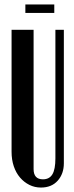

<svg xmlns="http://www.w3.org/2000/svg" viewBox="-20 -833 333 863"><path d="M131 -699V-73Q131 -27 173 -27Q202 -27 215.5 -49.5Q229 -72 229 -121V-699H267V-99Q267 -52 239.5 -21Q212 10 164 10Q136 10 112 -2Q88 -14 70 -35Q52 -56 42 -85.5Q32 -115 32 -151V-699ZM224 -775H94V-813H224Z"/></svg>

Font: Moniqa ExtBd Cond Paragraph
Style: Regular
Weight: 800
Width: 3
Designer: Rajesh Rajput
Foundry: Rajesh Rajput
Version: Version 1.000